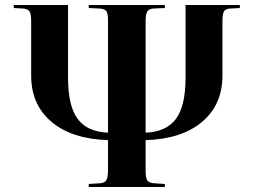

<svg xmlns="http://www.w3.org/2000/svg" viewBox="-20 -750 1017 770"><path d="M335.9 0V-12.2L381.8 -15.1Q399.9 -16.6 406.5 -27.6Q413.1 -38.6 413.1 -68.8V-188Q268.6 -192.4 186.8 -261.2Q105 -330.1 105 -446.8V-666Q105 -694.3 98.1 -704.6Q91.3 -714.8 71.8 -715.8L35.2 -717.8V-730H252.9V-438Q252.9 -325.7 291 -273.7Q329.1 -221.7 413.1 -217.8V-670.9Q413.1 -697.3 406 -706.1Q398.9 -714.8 377.9 -715.8L335.9 -717.8V-730H641.1V-717.8L595.2 -715.8Q577.6 -714.8 570.8 -704.1Q564 -693.4 564 -666V-217.8Q647.9 -221.7 686 -273.7Q724.1 -325.7 724.1 -438V-730H941.9V-717.8L904.8 -715.8Q885.3 -715.3 878.7 -705.1Q872.1 -694.8 872.1 -666V-446.8Q872.1 -330.1 790.3 -261.2Q708.5 -192.4 564 -188V-64.9Q564 -36.6 570.8 -26.6Q577.6 -16.6 597.2 -15.1L641.1 -12.2V0Z"/></svg>

Font: Display Regular
Style: Bold
Weight: 700
Designer: Latin by Veronika Burian and Jose Scaglione. Greek by Irene Vlachou. Cyrillic by Vera Evstafieva.
Foundry: TypeTogether
Version: Version 3.002